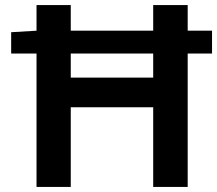

<svg xmlns="http://www.w3.org/2000/svg" viewBox="-20 -737 856 757"><path d="M24 -610 124 -616V-717H259V-616H584V-717H720V-616H816V-526H720V0H584V-314H259V0H124V-526H24ZM584 -431V-526H259V-431Z"/></svg>

Font: Nebula Sans Semibold
Style: Regular
Weight: 600
Designer: Paul D. Hunt for Adobe (as Source Sans)
Foundry: Nebula Entertainment & Broadcasting LLC
Version: Version 1.010